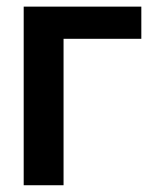

<svg xmlns="http://www.w3.org/2000/svg" viewBox="-20 -548 487 568"><path d="M398.1 -528.4V-433.2H168V0H50.1V-528.4Z"/></svg>

Font: Interface Medium
Style: Regular
Weight: 500
Designer: Rasmus Andersson
Foundry: rsms
Version: Version 1.8